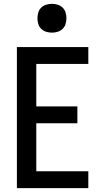

<svg xmlns="http://www.w3.org/2000/svg" viewBox="-20 -980 540 1000"><path d="M68 0V-735H440V-647H169V-426H383V-338H169V-88H440V0ZM251 -810Q235 -810 220.5 -814.5Q206 -819 195 -829.5Q184 -840 179.5 -855Q175 -870 175 -885Q175 -900 179.5 -915Q184 -930 195 -940.5Q206 -951 220.5 -955.5Q235 -960 251 -960Q266 -960 280.5 -955.5Q295 -951 306 -940.5Q317 -930 321.5 -915Q326 -900 326 -885Q326 -870 321.5 -855Q317 -840 306 -829.5Q295 -819 280.5 -814.5Q266 -810 251 -810Z"/></svg>

Font: Iosevka Custom Semibold
Style: Regular
Weight: 600
Designer: Belleve Invis
Foundry: Belleve Invis
Version: Version 27.0.2; ttfautohint (v1.8.4)